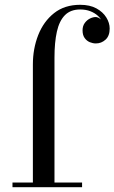

<svg xmlns="http://www.w3.org/2000/svg" viewBox="-20 -780 477 800"><path d="M314 -760Q354.5 -760 381.8 -745Q409 -730 423 -707.2Q437 -684.5 437 -661Q437 -630.5 419.8 -614.8Q402.5 -599 379.5 -599Q367 -599 354.2 -604.2Q341.5 -609.5 332.8 -621.5Q324 -633.5 324 -653.5Q324 -671.5 333 -684Q342 -696.5 355.2 -703Q368.5 -709.5 381 -709Q389 -708 396.8 -702.2Q404.5 -696.5 406.5 -687.5Q401 -702 388 -714Q375 -726 356.5 -733.2Q338 -740.5 314 -740.5Q274 -740.5 250.5 -716.8Q227 -693 217 -648.2Q207 -603.5 207 -540V-19.5H322V0H32V-19.5H117V-511.5Q117 -577 139.2 -633.8Q161.5 -690.5 205.2 -725.2Q249 -760 314 -760Z"/></svg>

Font: Bodoni Moda
Style: Regular
Weight: 400
Designer: Owen Earl
Foundry: indestructible type
Version: Version 2.005